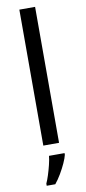

<svg xmlns="http://www.w3.org/2000/svg" viewBox="-106 -798 471 1057"><g transform="rotate(-10 129.0 -269.5)"><path d="M173 0H85V-760H173ZM193 70Q189 88 176.5 115.5Q164 143 147.5 171Q131 199 113 221H65V209Q73 192 81.5 165.5Q90 139 97 110.5Q104 82 106 61H193Z"/></g></svg>

Font: Noto Sans Canadian Aboriginal
Style: Regular
Weight: 400
Designer: Monotype Design Team, Typotheque's Kevin King
Foundry: Monotype Imaging Inc.
Version: Version 2.002